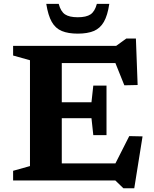

<svg xmlns="http://www.w3.org/2000/svg" viewBox="-20 -936 798 996"><path d="M532.5 -492V-363.5V-235H464L454.5 -323H216V-405.5H454.5L464 -492ZM694 -495 625 -493.5 558.5 -659 609 -609H216V-698H582.5L635 -736H685ZM554 -39.5 650.5 -230 719.5 -228.5 676.5 40.5H620L578 0H216V-88.5H598ZM48 0V-50L135.5 -74.5V-623.5L48 -648V-698H300.5V0ZM383.5 -846.5Q427.5 -846.5 449.8 -861.5Q472 -876.5 482.5 -916H547Q538 -856 518.8 -822.5Q499.5 -789 466.5 -775.2Q433.5 -761.5 383.5 -761.5Q333.5 -761.5 300.5 -775.2Q267.5 -789 248.5 -822.5Q229.5 -856 220 -916H284.5Q295 -876.5 317.2 -861.5Q339.5 -846.5 383.5 -846.5Z"/></svg>

Font: Newsreader 9pt SemiBold
Style: Regular
Weight: 600
Designer: Hugues Gentile
Foundry: Production Type
Version: Version 1.003